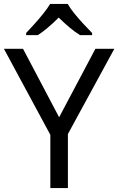

<svg xmlns="http://www.w3.org/2000/svg" viewBox="-20 -964 606 984"><path d="M283 -363 469 -714H566L328 -277V0H238V-273L0 -714H98ZM327 -944Q339 -922 361.5 -894.5Q384 -867 408.5 -840.5Q433 -814 452 -795V-784H390Q364 -800 336 -823.5Q308 -847 281 -874Q254 -847 227 -824Q200 -801 174 -784H114V-795Q133 -815 156.5 -841Q180 -867 202 -894.5Q224 -922 237 -944Z"/></svg>

Font: Noto Sans Bamum
Style: Regular
Weight: 400
Designer: Monotype Design Team
Foundry: Monotype Imaging Inc.
Version: Version 2.001